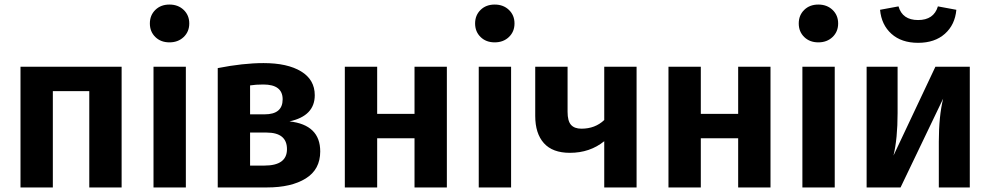

<svg xmlns="http://www.w3.org/2000/svg" viewBox="-20 -823 4348 843"><path d="M372 -423H212V0H70V-530H514V0H372Z M796 0H654V-530H796ZM662 -779.5Q686 -803 724 -803Q762 -803 786.5 -779.5Q811 -756 811 -720Q811 -684 786.5 -660.5Q762 -637 724 -637Q686 -637 662 -660.5Q638 -684 638 -720Q638 -756 662 -779.5Z M1078 -96H1141Q1240 -96 1240 -168Q1240 -241 1150 -241H1078ZM1136 -452Q1103 -452 1078 -448V-321H1142Q1221 -321 1221 -387Q1221 -452 1136 -452ZM1251 -290Q1386 -275 1386 -158Q1386 -79 1322.5 -39.5Q1259 0 1152 0H936V-524Q1048 -546 1137 -546Q1242 -546 1302 -509.5Q1362 -473 1362 -405Q1362 -314 1251 -290Z M1800 -216H1636V0H1494V-530H1636V-323H1800V-530H1942V0H1800Z M2224 0H2082V-530H2224ZM2090 -779.5Q2114 -803 2152 -803Q2190 -803 2214.5 -779.5Q2239 -756 2239 -720Q2239 -684 2214.5 -660.5Q2190 -637 2152 -637Q2114 -637 2090 -660.5Q2066 -684 2066 -720Q2066 -756 2090 -779.5Z M2775 -530V0H2633V-203Q2570 -152 2482 -152Q2406 -152 2368 -194.5Q2330 -237 2330 -314V-530H2472V-332Q2472 -292 2487 -275Q2502 -258 2533 -258Q2593 -258 2633 -296V-530Z M3221 -216H3057V0H2915V-530H3057V-323H3221V-530H3363V0H3221Z M3645 0H3503V-530H3645ZM3511 -779.5Q3535 -803 3573 -803Q3611 -803 3635.5 -779.5Q3660 -756 3660 -720Q3660 -684 3635.5 -660.5Q3611 -637 3573 -637Q3535 -637 3511 -660.5Q3487 -684 3487 -720Q3487 -756 3511 -779.5Z M4238 0H4102V-201Q4102 -312 4121 -390L3934 0H3785V-530H3921V-327Q3921 -214 3903 -140L4087 -530H4238ZM3844 -780 3925 -795Q3942 -735 4011 -735Q4080 -735 4098 -795L4179 -780Q4173 -714 4128.5 -674.5Q4084 -635 4011 -635Q3938 -635 3894 -674.5Q3850 -714 3844 -780Z"/></svg>

Font: FiraSans
Style: Regular
Weight: 600
Designer: Carrois Corporate & Edenspiekermann AG
Foundry: Carrois Corporate GbR & Edenspiekermann AG
Version: Version 3.106;PS 003.106;hotconv 1.0.70;makeotf.lib2.5.58329